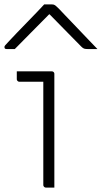

<svg xmlns="http://www.w3.org/2000/svg" viewBox="-26 -849 461 869"><path d="M170 -11Q170 -58 170 -104.5Q170 -151 170 -198Q170 -245 170 -292Q170 -339 170 -385.5Q170 -432 170 -479H150Q139 -479 128 -479Q117 -479 105.5 -479Q94 -479 83 -479Q72 -479 61 -479Q57 -479 53.5 -482.5Q50 -486 50 -490Q50 -499 50 -508Q50 -517 50 -526Q66 -526 82 -526Q98 -526 114 -526Q130 -526 145.5 -526Q161 -526 177 -526Q193 -526 209 -526Q212 -526 214.5 -524.5Q217 -523 218.5 -520.5Q220 -518 220 -515Q220 -461 220 -407.5Q220 -354 220 -301Q220 -248 220 -194.5Q220 -141 220 -87Q220 -73 220 -58.5Q220 -44 220 -29.5Q220 -15 220 0Q210 0 200.5 0Q191 0 181 0Q177 0 173.5 -3.5Q170 -7 170 -11ZM174 -829Q183 -829 192 -829Q201 -829 210 -829Q218 -829 223.5 -825Q229 -821 243 -807Q251 -798 271 -777.5Q291 -757 316.5 -730Q342 -703 368 -676Q394 -649 415 -627Q403 -627 393 -627Q383 -627 371 -627Q360 -627 354.5 -629Q349 -631 342 -638Q326 -654 282 -699Q238 -744 178 -805L219 -784H176L217 -805Q156 -744 114.5 -701.5Q73 -659 41 -627H4Q0 -627 -2 -628Q-4 -629 -5 -631.5Q-6 -634 -6 -636Q-6 -640 -2 -644.5Q2 -649 16 -664Q29 -678 50.5 -700.5Q72 -723 96.5 -748Q121 -773 142 -795Q163 -817 174 -829Z"/></svg>

Font: Recursive Light
Style: Regular
Weight: 300
Version: Version 1.085